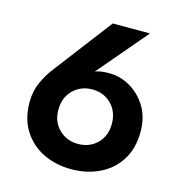

<svg xmlns="http://www.w3.org/2000/svg" viewBox="-106 -793 851 902"><g transform="rotate(15 320.0 -342.0)"><path d="M332 -698H513L309 -458Q324 -464 340.5 -466Q357 -468 377 -468Q431 -468 479.5 -440Q528 -412 559 -361Q590 -310 590 -241Q590 -159 554 -102Q518 -45 456.5 -15.5Q395 14 320 14Q245 14 184 -15.5Q123 -45 86.5 -102Q50 -159 50 -241Q50 -293 70 -337.5Q90 -382 120 -420ZM190 -241Q190 -182 227.5 -145.5Q265 -109 320 -109Q376 -109 413 -145.5Q450 -182 450 -241Q450 -300 413 -337Q376 -374 320 -374Q265 -374 227.5 -337Q190 -300 190 -241Z"/></g></svg>

Font: Von Semi
Style: Regular
Weight: 600
Version: Version 4.000; ttfautohint (v1.8.4.7-5d5b)